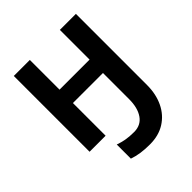

<svg xmlns="http://www.w3.org/2000/svg" viewBox="-257 -872 1279 1279"><g transform="rotate(-45 382.5 -232.0)"><path d="M675 -714V-44Q675 42 643 108.5Q611 175 551.5 212.5Q492 250 410 250Q361 250 324 244.5Q287 239 252 227V94Q283 105 315.5 111Q348 117 393 117Q457 117 490.5 68.5Q524 20 524 -61V-308H241V0H90V-714H241V-434H524V-714Z"/></g></svg>

Font: Noto Sans IKEA
Style: Bold
Weight: 600
Designer: Monotype Design Team
Foundry: Monotype Imaging Inc.
Version: Version 2.001